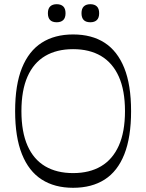

<svg xmlns="http://www.w3.org/2000/svg" viewBox="-20 -879 696 914"><path d="M328 15Q240 15 178.5 -24.5Q117 -64 84.5 -145Q52 -226 52 -350Q52 -475 84.5 -555.5Q117 -636 178.5 -675.5Q240 -715 328 -715Q417 -715 478 -675.5Q539 -636 571.5 -555.5Q604 -475 604 -350Q604 -226 572 -145Q540 -64 478.5 -24.5Q417 15 328 15ZM328 -55Q406 -55 461 -87.5Q516 -120 545.5 -185.5Q575 -251 575 -350Q575 -449 545.5 -514.5Q516 -580 461 -612.5Q406 -645 328 -645Q250 -645 195 -612.5Q140 -580 111 -514.5Q82 -449 82 -350Q82 -251 111 -185.5Q140 -120 195 -87.5Q250 -55 328 -55ZM250 -773Q208 -773 208 -816Q208 -838 219 -848.5Q230 -859 250 -859Q270 -859 281 -848.5Q292 -838 292 -816Q292 -794 281 -783.5Q270 -773 250 -773ZM410 -773Q368 -773 368 -816Q368 -838 379 -848.5Q390 -859 410 -859Q430 -859 441 -848.5Q452 -838 452 -816Q452 -794 441 -783.5Q430 -773 410 -773Z"/></svg>

Font: Ojuju
Style: Regular
Weight: 400
Designer: Chisaokwu Joboson, Mirko Velimirovic
Foundry: Udi Foundry
Version: Version 1.000